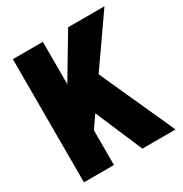

<svg xmlns="http://www.w3.org/2000/svg" viewBox="-179 -916 1003 1053"><g transform="rotate(-30 322.5 -390.0)"><path d="M630 0H420L293 -297L240 -220V0H50V-780H240V-512L400 -780H630L416 -473Z"/></g></svg>

Font: Tanohe Sans Black
Style: Regular
Weight: 900
Designer: Village Type and Design LLC & Cristiano Sobral
Foundry: Cooper Hewitt Smithsonian Design Museum
Version: Version 1.00;March 11, 2020;FontCreator 12.0.0.2522 64-bit; 